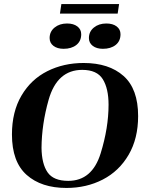

<svg xmlns="http://www.w3.org/2000/svg" viewBox="-20 -918 717 948"><path d="M39 -254Q39 -366 86 -446Q133 -526 213.5 -566.5Q294 -607 393 -607Q518 -607 590 -543Q662 -479 662 -345Q662 -234 615 -153.5Q568 -73 487.5 -31.5Q407 10 308 10Q184 10 111.5 -54.5Q39 -119 39 -254ZM477 -161Q516 -287 516 -401Q516 -481 487.5 -527Q459 -573 386 -573Q262 -573 220 -425Q186 -305 185 -188Q186 -109 215 -67Q244 -25 317 -25Q435 -25 477 -161ZM419 -730Q419 -762 443.5 -782Q468 -802 505 -802Q537 -802 556 -787.5Q575 -773 575 -749Q575 -715 551 -696Q527 -677 488 -677Q457 -677 438 -691.5Q419 -706 419 -730ZM225 -730Q225 -762 249.5 -782Q274 -802 311 -802Q343 -802 362 -787.5Q381 -773 381 -749Q381 -715 357 -696Q333 -677 294 -677Q263 -677 244 -691.5Q225 -706 225 -730ZM568 -898 561 -851H276L283 -898Z"/></svg>

Font: Unna
Style: Bold Italic
Weight: 700
Italic angle: -8.05°
Designer: Jorge de Buen Unna
Foundry: Omnibus-Type
Version: Version 2.008